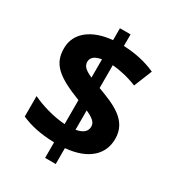

<svg xmlns="http://www.w3.org/2000/svg" viewBox="-193 -875 959 1048"><g transform="rotate(30 286.0 -350.5)"><path d="M253 -40V58H320V-42C463 -55 533 -126 533 -223C533 -340 428 -381 320 -421V-565C367 -561 423 -549 476 -527L522 -641C459 -669 395 -683 320 -686V-759H253V-684C129 -673 43 -612 43 -512C43 -414 98 -366 253 -306V-155C183 -159 99 -184 44 -211V-82C100 -57 166 -42 253 -40ZM253 -563V-448C209 -468 190 -484 190 -512C190 -540 213 -557 253 -563ZM320 -158V-280C364 -260 386 -243 386 -216C386 -185 365 -166 320 -158Z"/></g></svg>

Font: Noto Kufi Arabic
Style: Bold
Weight: 700
Designer: Monotype Design Team, David Williams, Khaled Hosny
Foundry: Google LLC
Version: Version 2.109